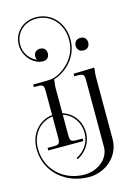

<svg xmlns="http://www.w3.org/2000/svg" viewBox="-220 -983 917 1313"><g transform="rotate(-15 238.5 -327.0)"><path d="M392 75C392 157.1 313.2 223.7 216.2 223.7C70.9 223.7 -47 120.6 -47 -31C-47 -129.8 16.4 -206.9 106 -216.9V-71C106 -23 101 -18 53 -18H18V0H266V-18H231C183 -18 177 -23 177 -71V-210.1C243.7 -189 289 -127.6 289 -53C289 22 245 74 192 100L196 110C252 83 299 26 299 -53C299 -132.8 249.6 -199 177 -220.6V-405C177 -423.3 182 -438.6 182 -459C220.6 -470.8 255.4 -491.3 283.4 -517.8C330.4 -562.2 361.3 -619.5 361.3 -695.1C361.3 -809.8 282.7 -902 170.6 -902C78.7 -902 9.6 -835.7 9.6 -747.2C9.6 -671.8 71 -598 143 -598C171 -598 187 -617 187 -643C187 -671 169 -687 143 -687C115 -687 98 -669 98 -643C98 -633.9 100 -625.9 103.6 -619.3C56.8 -639.4 19.6 -685.7 19.6 -747.2C19.6 -830 83.7 -892 170.6 -892C276.5 -892 351.3 -805.3 351.3 -695.1C351.3 -622.4 322 -568 276.5 -525C247.2 -497.3 210.4 -474.5 168.6 -465.6C152 -462.1 35 -462 35 -462V-444H53C101 -444 106 -439 106 -391V-226.9C10.5 -216.8 -57 -134 -57 -31C-57 134 76.9 247.9 241.9 247.9C364 247.9 463 154.8 463 40V-405C463 -423 466 -438 468 -458V-466L321 -462V-444H339C387 -444 392 -439 392 -391ZM429 -687C401 -687 384 -669 384 -643C384 -615 403 -598 429 -598C457 -598 473 -617 473 -643C473 -671 455 -687 429 -687Z"/></g></svg>

Font: FoglihtenNo04
Style: Regular
Weight: 500
Designer: gluk (gluksza@wp.pl)
Foundry: gluk (gluksza@wp.pl)
Version: Version 0.70